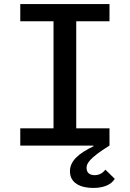

<svg xmlns="http://www.w3.org/2000/svg" viewBox="-20 -718 640 947"><path d="M80 0H440L442 3C367 39 325 76 325 127C325 185 377 209 440 209C496 209 531 190 546 164L500 119C487 135 470 146 447 146C426 146 407 137 407 110C407 89 419 63 520 0V-85H356V-613H520V-698H80V-613H244V-85H80Z"/></svg>

Font: IBM Plex Mono Medm
Style: Regular
Weight: 500
Monospace: yes
Designer: Mike Abbink, Paul van der Laan, Pieter van Rosmalen
Foundry: Bold Monday
Version: Version 2.004